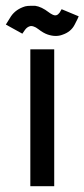

<svg xmlns="http://www.w3.org/2000/svg" viewBox="-24 -639 290 659"><path d="M80.1 0V-469.7H162.1V0ZM91.8 -547.9Q84 -550.8 78.1 -548.8Q68.4 -545.9 61.5 -536.1Q54.7 -526.4 52.7 -523.4Q34.2 -534.2 -3.9 -554.7Q-2 -558.6 13.7 -583Q30.3 -607.4 62.5 -617.2Q70.3 -619.1 82 -619.1H96.7Q118.2 -616.2 143.6 -596.7Q148.4 -592.8 156.2 -588.9Q164.1 -585 169.9 -586.9Q175.8 -588.9 180.7 -595.7Q185.5 -603.5 187.5 -607.4Q207 -599.6 246.1 -583Q245.1 -579.1 232.4 -554.7Q219.7 -529.3 189.5 -519.5Q184.6 -517.6 178.7 -516.6Q173.8 -515.6 167 -515.6Q154.3 -515.6 139.6 -520.5Q125 -525.4 107.4 -539.1Q98.6 -545.9 91.8 -547.9Z"/></svg>

Font: mr_KirucoupageG
Style: Regular
Weight: 400
Designer: Jan Henkel
Version: Version 1.00 May 25, 2020, initial release